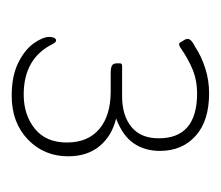

<svg xmlns="http://www.w3.org/2000/svg" viewBox="-44 -558 369 320"><g transform="rotate(90 140.0 -397.5)"><path d="M177 -407Q206 -400 223 -379.5Q240 -359 240 -327Q240 -287 212 -260Q184 -233 139 -233Q106 -233 84 -244Q62 -255 51.5 -270Q41 -285 41 -296Q41 -300 42.5 -303.5Q44 -307 47 -307Q50 -307 53 -301Q77 -253 137 -253Q171 -253 194 -271.5Q217 -290 217 -325Q217 -360 194.5 -379Q172 -398 132 -398H102Q93 -398 89 -400Q85 -402 85 -409V-413Q85 -417 89 -417H140Q172 -417 191 -432.5Q210 -448 210 -478Q210 -542 135 -542Q114 -542 96.5 -535Q79 -528 60 -515Q56 -512 53 -512Q51 -512 49 -516L46 -521Q43 -526 45.5 -530Q48 -534 58 -539Q73 -549 93 -555.5Q113 -562 135 -562Q181 -562 206 -539.5Q231 -517 231 -480Q231 -455 218.5 -436.5Q206 -418 177 -407Z"/></g></svg>

Font: Zain ExtraLight
Style: Regular
Weight: 200
Designer: Zain,Boutros
Foundry: Mobile Telecommunications Company (Zain), 2024
Version: Version 1.51; ttfautohint (v1.8.4)